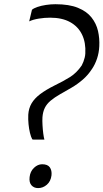

<svg xmlns="http://www.w3.org/2000/svg" viewBox="-20 -906 503 934"><path d="M137 -228Q130.5 -240 125.8 -259.5Q121 -279 118.8 -302Q116.5 -325 117.5 -348Q119.5 -379 133.5 -403Q147.5 -427 175.2 -448Q203 -469 245 -490Q287.5 -510.5 320 -530.8Q352.5 -551 377.5 -587.5Q382 -596 385.8 -605.8Q389.5 -615.5 392 -625.8Q394.5 -636 395 -645.5Q398 -699 379 -738Q360 -777 321 -798.5Q282 -820 224 -820Q196.5 -820 168.8 -815.5Q141 -811 122 -802L135.5 -858.5Q144 -866 162.2 -872.2Q180.5 -878.5 203.8 -882Q227 -885.5 249.5 -885.5Q316.5 -885.5 359.2 -868Q402 -850.5 425.2 -821Q448.5 -791.5 456.8 -755.2Q465 -719 463 -681Q461.5 -649 452 -620.8Q442.5 -592.5 427.5 -570.5Q408.5 -541 382.8 -518.8Q357 -496.5 328.5 -479.8Q300 -463 273 -448Q245 -432 226.2 -416.2Q207.5 -400.5 198 -381.2Q188.5 -362 186.5 -335.5Q185.5 -318.5 186.8 -297Q188 -275.5 190.5 -256.2Q193 -237 196 -227H143ZM124 -44.5Q127 -72 145.2 -89.5Q163.5 -107 185 -107Q212 -107 222.5 -91.8Q233 -76.5 230.5 -53Q227 -24 208 -7.5Q189 9 165.5 9Q145 9 133 -4.8Q121 -18.5 124 -44.5Z"/></svg>

Font: Merriweather Light
Style: Italic
Weight: 300
Italic angle: -7.8°
Designer: Eben Sorkin
Foundry: Eben Sorkin
Version: Version 2.101